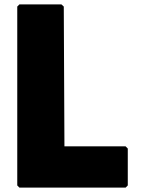

<svg xmlns="http://www.w3.org/2000/svg" viewBox="-20 -852 664 879"><path d="M261 -832H69L59 -822V-3L69 7H555L565 -3V-172L555 -182H275L272 -822Z"/></svg>

Font: Hussar Woodtype
Style: Ultra
Weight: 900
Foundry: Cannot Into Space Fonts
Version: Version 1.07